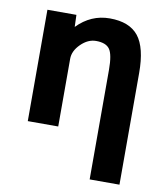

<svg xmlns="http://www.w3.org/2000/svg" viewBox="-84 -603 766 892"><g transform="rotate(10 299.0 -157.5)"><path d="M69.3 -523.4H206.1L208 -466.8Q273.4 -534.2 362.3 -534.2Q455.1 -534.2 497.6 -481Q540 -427.7 540 -307.6V218.8H399.4V-297.9Q399.4 -370.1 381.8 -395Q364.3 -419.9 317.4 -419.9Q279.3 -419.9 246.1 -387.2Q212.9 -354.5 212.9 -317.4V2H69.3Z"/></g></svg>

Font: Gen Shin Gothic Bold
Style: Bold
Weight: 700
Designer: [Source Han Sans]
Ryoko NISHIZUKA  (kana & ideographs); Paul D. Hunt (Latin, Greek & Cyrillic); Wenlong ZHANG  (bopomofo
Version: Version 1.002.20150607